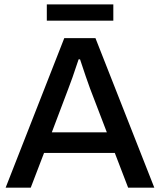

<svg xmlns="http://www.w3.org/2000/svg" viewBox="-20 -861 735 881"><path d="M194.8 -766.1V-840.8H500V-766.1ZM5.9 0 274.9 -686H418L688 0H567.9L506.8 -159.2H182.1L121.1 0ZM217.8 -253.9H470.2L393.1 -455.1Q375.5 -502.9 347.2 -588.9H340.8Q308.1 -490.2 293.9 -455.1Z"/></svg>

Font: Archivo Medium
Style: Regular
Weight: 500
Designer: Hector Gatti
Foundry: Omnibus-Type
Version: Version 2.001